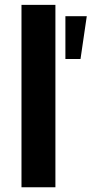

<svg xmlns="http://www.w3.org/2000/svg" viewBox="-20 -787 394 807"><path d="M70.3 0V-766.6H212.9V0ZM254.9 -539.1V-718.8H344.7L318.4 -539.1Z"/></svg>

Font: Min Sans Bold
Style: Regular
Weight: 700
Designer: Jinseong-Kim, NotoSansCJK, Nunito
Foundry: Jinseong-Kim
Version: Version 1.400;Glyphs 3.1.2 (3151)